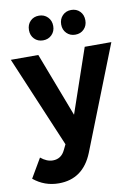

<svg xmlns="http://www.w3.org/2000/svg" viewBox="-112 -824 785 1092"><g transform="rotate(-10 280.5 -278.5)"><path d="M190.9 -757.8Q221.2 -757.8 241.2 -737.5Q261.2 -717.3 261.2 -686Q261.2 -655.3 241.2 -635.3Q221.2 -615.2 190.9 -615.2Q160.2 -615.2 140.6 -635.3Q121.1 -655.3 121.1 -686Q121.1 -717.8 140.6 -737.8Q160.2 -757.8 190.9 -757.8ZM377 -757.8Q407.7 -757.8 427.2 -737.8Q446.8 -717.8 446.8 -686Q446.8 -655.3 427.2 -635.3Q407.7 -615.2 377 -615.2Q346.7 -615.2 326.9 -635.3Q307.1 -655.3 307.1 -686Q307.1 -717.3 326.9 -737.5Q346.7 -757.8 377 -757.8ZM335 60.1Q278.3 201.2 138.2 201.2Q55.7 201.2 -7.8 148.9L57.1 38.1Q91.8 66.9 127 66.9Q175.8 66.9 198.2 19L212.9 -11.2L-9.8 -538.1H148.9L290 -168L417 -538.1H570.8Z"/></g></svg>

Font: Montserrat arm SemiBold
Style: Regular
Weight: 600
Designer: Julieta Ulanovsky
Foundry: Julieta Ulanovsky
Version: Version 6.000;PS 006.000;hotconv 1.0.88;makeotf.lib2.5.64775